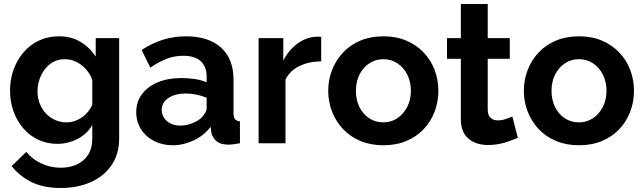

<svg xmlns="http://www.w3.org/2000/svg" viewBox="-20 -714 3209 957"><path d="M266 3Q214 3 170.5 -17.5Q127 -38 95.5 -75Q64 -112 47 -160Q30 -208 30 -262Q30 -319 48 -368Q66 -417 98.5 -454.5Q131 -492 175.5 -512.5Q220 -533 274 -533Q335 -533 381 -505.5Q427 -478 457 -432V-524H574V-25Q574 53 536.5 108.5Q499 164 433 193.5Q367 223 283 223Q198 223 139 194.5Q80 166 38 114L111 43Q141 80 186.5 101Q232 122 283 122Q326 122 361.5 106.5Q397 91 418.5 58.5Q440 26 440 -25V-91Q414 -46 366.5 -21.5Q319 3 266 3ZM311 -104Q333 -104 353 -111Q373 -118 390 -130Q407 -142 420 -158.5Q433 -175 440 -192V-317Q428 -348 406.5 -371Q385 -394 358.5 -406.5Q332 -419 303 -419Q272 -419 247 -406Q222 -393 204 -369.5Q186 -346 176.5 -317.5Q167 -289 167 -258Q167 -226 178 -198Q189 -170 208.5 -149Q228 -128 254.5 -116Q281 -104 311 -104Z M659 -155Q659 -206 687.5 -244.5Q716 -283 767 -304Q818 -325 884 -325Q917 -325 951 -320Q985 -315 1010 -304V-332Q1010 -382 980.5 -409Q951 -436 893 -436Q850 -436 811 -421Q772 -406 729 -377L686 -465Q738 -499 792.5 -516Q847 -533 907 -533Q1019 -533 1081.5 -477Q1144 -421 1144 -317V-150Q1144 -129 1151.5 -120Q1159 -111 1176 -109V0Q1158 3 1143.5 5Q1129 7 1119 7Q1079 7 1058.5 -11Q1038 -29 1033 -55L1030 -82Q996 -38 945 -14Q894 10 841 10Q789 10 747.5 -11.5Q706 -33 682.5 -70.5Q659 -108 659 -155ZM985 -128Q996 -140 1003 -152Q1010 -164 1010 -174V-227Q986 -237 958 -242.5Q930 -248 905 -248Q853 -248 819.5 -225.5Q786 -203 786 -166Q786 -146 797 -128Q808 -110 829 -99Q850 -88 879 -88Q909 -88 938 -99.5Q967 -111 985 -128Z M1581 -408Q1520 -408 1472 -384.5Q1424 -361 1403 -317V0H1269V-524H1392V-412Q1420 -466 1463 -497Q1506 -528 1554 -531Q1565 -531 1571 -531Q1577 -531 1581 -530Z M1891 10Q1827 10 1776 -11.5Q1725 -33 1689.5 -71Q1654 -109 1635 -158Q1616 -207 1616 -261Q1616 -316 1635 -365Q1654 -414 1689.5 -452Q1725 -490 1776 -511.5Q1827 -533 1891 -533Q1955 -533 2005.5 -511.5Q2056 -490 2092 -452Q2128 -414 2146.5 -365Q2165 -316 2165 -261Q2165 -207 2146.5 -158Q2128 -109 2092.5 -71Q2057 -33 2006 -11.5Q1955 10 1891 10ZM1754 -261Q1754 -215 1772 -179.5Q1790 -144 1821 -124Q1852 -104 1891 -104Q1929 -104 1960 -124.5Q1991 -145 2009.5 -180.5Q2028 -216 2028 -262Q2028 -307 2009.5 -343Q1991 -379 1960 -399Q1929 -419 1891 -419Q1852 -419 1821 -398.5Q1790 -378 1772 -342.5Q1754 -307 1754 -261Z M2561 -27Q2544 -20 2520 -11Q2496 -2 2468.5 3.5Q2441 9 2413 9Q2376 9 2345 -4Q2314 -17 2295.5 -45.5Q2277 -74 2277 -120V-421H2208V-524H2277V-694H2411V-524H2521V-421H2411V-165Q2412 -138 2426 -126Q2440 -114 2461 -114Q2482 -114 2502 -121Q2522 -128 2534 -133Z M2866 10Q2802 10 2751 -11.5Q2700 -33 2664.5 -71Q2629 -109 2610 -158Q2591 -207 2591 -261Q2591 -316 2610 -365Q2629 -414 2664.5 -452Q2700 -490 2751 -511.5Q2802 -533 2866 -533Q2930 -533 2980.5 -511.5Q3031 -490 3067 -452Q3103 -414 3121.5 -365Q3140 -316 3140 -261Q3140 -207 3121.5 -158Q3103 -109 3067.5 -71Q3032 -33 2981 -11.5Q2930 10 2866 10ZM2729 -261Q2729 -215 2747 -179.5Q2765 -144 2796 -124Q2827 -104 2866 -104Q2904 -104 2935 -124.5Q2966 -145 2984.5 -180.5Q3003 -216 3003 -262Q3003 -307 2984.5 -343Q2966 -379 2935 -399Q2904 -419 2866 -419Q2827 -419 2796 -398.5Q2765 -378 2747 -342.5Q2729 -307 2729 -261Z"/></svg>

Font: Raleway Thin
Style: Bold
Weight: 700
Version: Version 4.026